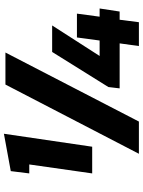

<svg xmlns="http://www.w3.org/2000/svg" viewBox="109 -858 748 1007"><g transform="rotate(-90 483.5 -354.0)"><path d="M78 -245 125 -575H78L90 -672L286 -708L218 -245ZM181 0 544 -700H712L350 0ZM746 0 760 -101H524L531 -160L715 -455H854L694 -206H775L791 -325H916L900 -206H943L927 -101H884L871 0Z"/></g></svg>

Font: Finlandica
Style: Bold Italic
Weight: 700
Italic angle: -8°
Designer: Niklas Ekholm, Juho Hiilivirta, Jaakko Suomalainen
Foundry: Helsinki Type Studio
Version: Version 1.064; ttfautohint (v1.8.4.7-5d5b)